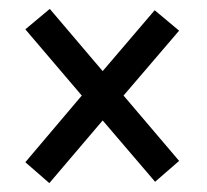

<svg xmlns="http://www.w3.org/2000/svg" viewBox="-20 -575 465 432"><path d="M91 -163 37 -210 164 -360 37 -509 92 -555 211 -415 328 -552 383 -506 258 -360 383 -213 329 -166 211 -304Z"/></svg>

Font: Noto Serif Armenian ExtraCondensed Black
Style: Regular
Weight: 900
Width: 2
Designer: Monotype Design Team
Foundry: Monotype Imaging Inc.
Version: Version 2.008; ttfautohint (v1.8.4.7-5d5b)